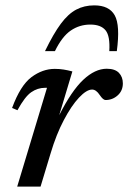

<svg xmlns="http://www.w3.org/2000/svg" viewBox="-20 -695 478 715"><path d="M155 -368H147.5Q120 -368 96.2 -351.5Q72.5 -335 45 -284.5L25 -293Q56 -377 97.2 -407.8Q138.5 -438.5 184 -438.5Q201.5 -438.5 217 -436Q232.5 -433.5 249.5 -429L200.5 -266Q246.5 -357 290.2 -398Q334 -439 377.5 -439Q408 -439 422.8 -423.8Q437.5 -408.5 437.5 -384.5Q437.5 -357 418.2 -339.8Q399 -322.5 373 -322.5Q364 -322.5 351.5 -341Q338 -361.5 323 -361.5Q302.5 -361.5 274.2 -331.5Q246 -301.5 217.8 -248Q189.5 -194.5 168.5 -124L131 0H44ZM316.5 -603.5Q276 -603.5 243.5 -581.2Q211 -559 184.5 -504.5H147.5Q179 -569.5 206.5 -606.5Q234 -643.5 263.8 -659.2Q293.5 -675 331 -675Q386.5 -675 407.2 -638Q428 -601 415 -504.5H387Q390.5 -561 373 -582.2Q355.5 -603.5 316.5 -603.5Z"/></svg>

Font: Newsreader Text Medium
Style: Italic
Weight: 500
Italic angle: -17°
Designer: Hugues Gentile
Foundry: Production Type
Version: Version 1.001